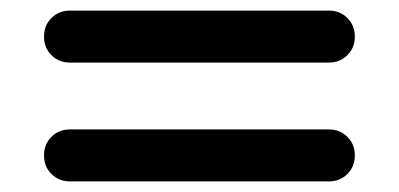

<svg xmlns="http://www.w3.org/2000/svg" viewBox="-20 -512 752 362"><path d="M112 -492H600Q621 -492 635 -478Q649 -464 649 -443Q649 -422 635 -408Q621 -394 600 -394H112Q91 -394 77 -408Q63 -422 63 -443Q63 -464 77 -478Q91 -492 112 -492ZM112 -268H600Q621 -268 635 -254Q649 -240 649 -219Q649 -198 635 -184Q621 -170 600 -170H112Q91 -170 77 -184Q63 -198 63 -219Q63 -240 77 -254Q91 -268 112 -268Z"/></svg>

Font: Varela Round Precious
Style: Medium
Weight: 500
Designer: Joe Prince
Foundry: Joe Prince
Version: Version 1.000